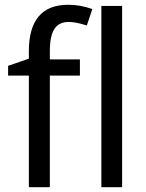

<svg xmlns="http://www.w3.org/2000/svg" viewBox="-20 -785 611 805"><path d="M189 -468V0H101V-468H14V-509L101 -539V-570Q101 -765 266 -765Q317 -765 367 -747L344 -678Q299 -693 268 -693Q227 -693 208 -663.5Q189 -634 189 -571V-536H315V-468ZM405 0V-760H492V0Z"/></svg>

Font: Noto Sans Display
Style: Regular
Weight: 400
Designer: Monotype Design team
Foundry: Monotype Imaging Inc.
Version: Version 1.000